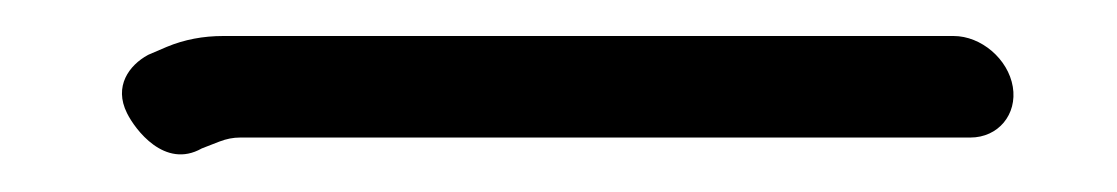

<svg xmlns="http://www.w3.org/2000/svg" viewBox="-20 -40 605 104"><path d="M528.6 7C526.1 -8 511.5 -20.5 496.5 -20.5H100.9C90.1 -20.5 79.9 -18.6 70.3 -14.6L60.5 -10.4L60.1 -10.2C50 -4.7 41.5 6.7 48.8 21.3C53.1 30 69.2 51.8 89.3 40.4L98.8 36.7C102.7 35.2 106.3 34.5 110.1 34.5H505.6C520.7 34.5 531.1 22 528.6 7Z"/></svg>

Font: MewTooHand
Style: BdWideLta
Weight: 400
Designer: Mew Too, Robert Jablonski
Version: Version 0.77